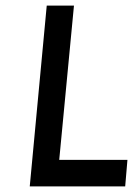

<svg xmlns="http://www.w3.org/2000/svg" viewBox="-20 -664 479 684"><path d="M86 0 146.5 -644H243.5L191 -94.5H434L426 0Z"/></svg>

Font: Karla SemiBold
Style: Italic
Weight: 600
Italic angle: -8°
Designer: Jonathan Pinhorn
Version: Version 2.004;gftools[0.9.33]